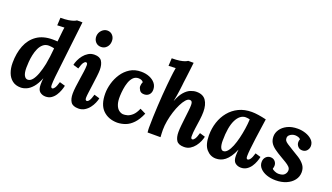

<svg xmlns="http://www.w3.org/2000/svg" viewBox="-69 -1269 3082 1785"><g transform="rotate(20 1472.0 -376.0)"><path d="M176 11Q126 11 93 -14.5Q60 -40 44 -83Q28 -126 28 -180Q28 -275 57.5 -350Q87 -425 148.5 -468Q210 -511 305 -511Q312 -511 329 -510.5Q346 -510 353 -509Q358 -555 360.5 -582Q363 -609 365 -625Q367 -641 369 -652Q353 -651 331.5 -650.5Q310 -650 299 -649L303 -725Q350 -725 381 -730Q412 -735 430.5 -742Q449 -749 456 -755H510Q501 -675 491.5 -595Q482 -515 473 -435Q466 -367 458 -304Q450 -241 445 -191Q440 -141 440 -111Q440 -93 445 -87.5Q450 -82 455 -82Q466 -82 478 -99Q490 -116 503 -161L558 -145Q554 -124 544 -97Q534 -70 518 -45.5Q502 -21 478.5 -5Q455 11 422 11Q390 11 366 -8Q342 -27 342 -80Q342 -100 343 -111.5Q344 -123 346 -140H345Q321 -81 292 -48Q263 -15 233 -2Q203 11 176 11ZM213 -80Q238 -80 258.5 -105Q279 -130 295.5 -174.5Q312 -219 324 -277Q331 -313 336 -353.5Q341 -394 345 -437Q338 -440 320 -442.5Q302 -445 292 -445Q258 -445 235 -425.5Q212 -406 198 -375Q184 -344 176.5 -308Q169 -272 166.5 -238.5Q164 -205 164 -181Q164 -130 177.5 -105Q191 -80 213 -80Z M720 -511Q772 -511 792.5 -479.5Q813 -448 813 -395Q813 -371 808 -330Q803 -289 797 -244Q791 -199 786 -162Q781 -125 781 -108Q781 -92 786 -87Q791 -82 796 -82Q808 -82 820 -99Q832 -116 845 -161L899 -145Q895 -124 883.5 -97Q872 -70 853 -45.5Q834 -21 807.5 -5Q781 11 747 11Q692 11 671.5 -19Q651 -49 651 -102Q651 -131 656 -171Q661 -211 667.5 -253Q674 -295 679 -331.5Q684 -368 684 -392Q684 -409 679 -413.5Q674 -418 668 -418Q657 -418 645 -401Q633 -384 620 -339L566 -355Q570 -376 582 -403Q594 -430 613.5 -454.5Q633 -479 659.5 -495Q686 -511 720 -511ZM755 -763Q788 -763 808.5 -739Q829 -715 827 -680Q826 -646 804 -622.5Q782 -599 749 -599Q715 -599 694.5 -622.5Q674 -646 675 -680Q677 -715 701 -739Q725 -763 755 -763Z M1181 -511Q1227 -511 1263.5 -496Q1300 -481 1321.5 -454.5Q1343 -428 1343 -391Q1343 -361 1325.5 -342Q1308 -323 1279 -322Q1245 -321 1231 -342.5Q1217 -364 1217 -381Q1217 -390 1219.5 -401.5Q1222 -413 1227 -423Q1223 -432 1210 -438.5Q1197 -445 1179 -445Q1147 -445 1126.5 -423.5Q1106 -402 1094.5 -369Q1083 -336 1078 -299.5Q1073 -263 1072 -233Q1070 -179 1082 -146Q1094 -113 1114 -98Q1134 -83 1155 -81Q1174 -80 1198 -86.5Q1222 -93 1247 -115.5Q1272 -138 1292 -185L1349 -157Q1321 -92 1286 -55.5Q1251 -19 1212 -4.5Q1173 10 1131 11Q1043 10 989 -43Q935 -96 935 -207Q935 -255 950 -308Q965 -361 995.5 -407Q1026 -453 1072 -482Q1118 -511 1181 -511Z M1792 11Q1737 11 1717 -19Q1697 -49 1697 -102Q1697 -132 1701 -169.5Q1705 -207 1709.5 -246Q1714 -285 1718 -319.5Q1722 -354 1722 -377Q1722 -392 1719 -401.5Q1716 -411 1710 -415Q1704 -419 1694 -419Q1676 -419 1656.5 -397Q1637 -375 1618.5 -337.5Q1600 -300 1585.5 -254.5Q1571 -209 1562.5 -161.5Q1554 -114 1554 -72Q1554 -59 1555 -35.5Q1556 -12 1557 0H1429Q1427 -21 1426.5 -29.5Q1426 -38 1426 -48Q1426 -97 1428 -152.5Q1430 -208 1433 -264.5Q1436 -321 1440 -375Q1444 -429 1448.5 -476Q1453 -523 1457 -559Q1459 -576 1462.5 -604Q1466 -632 1470 -652L1400 -649L1404 -725Q1451 -725 1482 -730Q1513 -735 1531 -742Q1549 -749 1556 -755H1610Q1607 -726 1602 -686Q1597 -646 1592.5 -608.5Q1588 -571 1585 -551Q1584 -543 1582 -522.5Q1580 -502 1576 -474Q1572 -446 1567.5 -416.5Q1563 -387 1557 -360H1558Q1581 -420 1610 -453Q1639 -486 1670 -498.5Q1701 -511 1729 -511Q1793 -511 1822 -469.5Q1851 -428 1851 -357Q1851 -321 1845 -277Q1839 -233 1832.5 -189Q1826 -145 1826 -108Q1826 -92 1830.5 -87Q1835 -82 1841 -82Q1852 -82 1864 -99Q1876 -116 1889 -161L1943 -145Q1939 -124 1927.5 -97Q1916 -70 1897 -45.5Q1878 -21 1852 -5Q1826 11 1792 11Z M2276 -511Q2304 -511 2341.5 -505.5Q2379 -500 2420 -490Q2415 -453 2407 -399Q2399 -345 2391.5 -288.5Q2384 -232 2379 -184.5Q2374 -137 2374 -111Q2374 -93 2378.5 -87.5Q2383 -82 2388 -82Q2400 -82 2413 -99Q2426 -116 2439 -161L2493 -145Q2489 -124 2479 -97Q2469 -70 2452.5 -45.5Q2436 -21 2411.5 -5Q2387 11 2354 11Q2322 11 2298 -8Q2274 -27 2274 -80Q2274 -93 2275 -109Q2276 -125 2278 -138H2277Q2259 -95 2238.5 -66Q2218 -37 2196.5 -20Q2175 -3 2152.5 4Q2130 11 2107 11Q2052 11 2013 -33.5Q1974 -78 1974 -171Q1974 -240 1994 -301Q2014 -362 2053 -409.5Q2092 -457 2148 -484Q2204 -511 2276 -511ZM2239 -445Q2211 -445 2187.5 -427Q2164 -409 2146.5 -374Q2129 -339 2120 -287Q2111 -235 2111 -166Q2111 -125 2121 -101.5Q2131 -78 2149 -78Q2171 -78 2190 -100.5Q2209 -123 2224.5 -161.5Q2240 -200 2251.5 -247.5Q2263 -295 2270.5 -344.5Q2278 -394 2280 -439Q2275 -441 2262.5 -443Q2250 -445 2239 -445Z M2698 11Q2650 11 2609.5 -3Q2569 -17 2544 -43.5Q2519 -70 2519 -105Q2519 -136 2537.5 -155.5Q2556 -175 2583 -175Q2610 -175 2627 -157Q2644 -139 2644 -113Q2644 -106 2642.5 -98.5Q2641 -91 2638 -83Q2643 -73 2664.5 -64Q2686 -55 2701 -55Q2745 -55 2762.5 -74Q2780 -93 2780 -117Q2780 -136 2765.5 -150.5Q2751 -165 2728 -179Q2705 -193 2679 -208Q2632 -235 2601 -258Q2570 -281 2555.5 -306.5Q2541 -332 2541 -367Q2541 -402 2563 -435Q2585 -468 2627.5 -489.5Q2670 -511 2731 -511Q2771 -511 2809.5 -498Q2848 -485 2873.5 -460.5Q2899 -436 2899 -401Q2899 -375 2882 -355Q2865 -335 2836 -335Q2809 -335 2792.5 -353.5Q2776 -372 2776 -396Q2776 -404 2777.5 -411Q2779 -418 2782 -425Q2774 -436 2757.5 -440.5Q2741 -445 2727 -445Q2713 -445 2697.5 -439Q2682 -433 2671 -421.5Q2660 -410 2660 -393Q2660 -379 2666.5 -368.5Q2673 -358 2693 -344.5Q2713 -331 2753 -307Q2786 -288 2820.5 -266Q2855 -244 2878.5 -214.5Q2902 -185 2902 -143Q2902 -98 2875 -63Q2848 -28 2802 -8.5Q2756 11 2698 11Z"/></g></svg>

Font: Lora Italic
Style: Italic
Weight: 400
Italic angle: -3°
Designer: Olga Karpushina, Alexei Vanyashin (Cyrillic)
Foundry: Cyreal
Version: Version 2.210; ttfautohint (v1.8.1.43-b0c9)